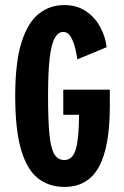

<svg xmlns="http://www.w3.org/2000/svg" viewBox="-20 -726 490 757"><path d="M234 11Q173 11 129.5 -23.2Q86 -57.5 63 -136.2Q40 -215 40 -348Q40 -480.5 64.8 -559Q89.5 -637.5 133 -671.8Q176.5 -706 233 -706Q284 -706 319.8 -681.2Q355.5 -656.5 375.8 -618.2Q396 -580 400.5 -540L285 -492Q283 -507 277.2 -532.8Q271.5 -558.5 260 -579.2Q248.5 -600 229.5 -600Q210 -600 196.5 -577.2Q183 -554.5 176.2 -499.8Q169.5 -445 169.5 -348Q169.5 -248.5 175.2 -193.5Q181 -138.5 195 -116.8Q209 -95 234 -95Q266.5 -95 279 -138Q291.5 -181 291.5 -273.5H229.5V-372.5H413V-308Q413 -145.5 369.5 -67.2Q326 11 234 11Z"/></svg>

Font: Trispace Condensed SemiBold
Style: Regular
Weight: 600
Width: 3
Designer: Tyler Finck
Foundry: Etcetera Type Company
Version: Version 1.210; ttfautohint (v1.8.3)